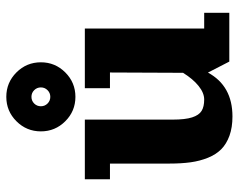

<svg xmlns="http://www.w3.org/2000/svg" viewBox="-93 -640 743 597"><g transform="rotate(-90 278.5 -341.5)"><path d="M351.8 -661.9Q383.3 -630.4 383.3 -585.9Q383.3 -541.5 351.8 -510Q320.3 -478.5 275.9 -478.5Q231.4 -478.5 200 -510Q168.5 -541.5 168.5 -585.9Q168.5 -630.4 200 -661.9Q231.4 -693.4 275.9 -693.4Q320.3 -693.4 351.8 -661.9ZM296.6 -606.7Q288.1 -615.2 275.9 -615.2Q263.7 -615.2 255.1 -606.7Q246.6 -598.1 246.6 -585.9Q246.6 -573.7 255.1 -565.2Q263.7 -556.6 275.9 -556.6Q288.1 -556.6 296.6 -565.2Q305.2 -573.7 305.2 -585.9Q305.2 -598.1 296.6 -606.7ZM19.5 -449.2H205.1V-175.8Q205.1 -137.2 212 -115.7Q219 -94.2 232.1 -86.2Q245.1 -78.1 267.6 -78.1Q288.1 -78.1 309.7 -95.5Q331.3 -112.8 350.6 -143.8L351.6 -371.1H302.7V-449.2H488.3V-78.1H537.1V0H385.5L351.3 -66.4Q310.1 9.8 214.8 9.8Q180.7 9.8 155 0.5Q129.4 -8.8 113 -25Q96.7 -41.3 86.5 -66.3Q76.4 -91.3 72.4 -120Q68.4 -148.7 68.4 -185.5V-371.1H19.5Z"/></g></svg>

Font: Orelega One
Style: Regular
Weight: 400
Version: Version 1.1 ; ttfautohint (v1.8.3)